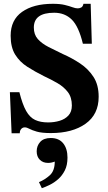

<svg xmlns="http://www.w3.org/2000/svg" viewBox="-20 -688 569 1010"><path d="M84 13H41L32 -203H82Q98 -139 117.5 -104.5Q137 -70 165 -57Q193 -44 233 -44Q265 -44 293.5 -52.5Q322 -61 340 -80.5Q358 -100 358 -133Q358 -176 337 -203.5Q316 -231 282.5 -250.5Q249 -270 210 -288Q164 -311 124 -336.5Q84 -362 60 -400.5Q36 -439 36 -500Q36 -583 96 -625.5Q156 -668 258 -668Q296 -668 320.5 -662Q345 -656 361 -650Q377 -644 389 -644Q398 -644 407 -648.5Q416 -653 419 -668H457L463 -458H416Q394 -549 357.5 -585Q321 -621 265 -621Q158 -621 158 -543Q158 -506 179 -482.5Q200 -459 235 -441Q270 -423 310 -404Q358 -383 401 -354.5Q444 -326 471.5 -284Q499 -242 499 -179Q499 -86 430 -37Q361 12 248 12Q200 12 174 4.5Q148 -3 134.5 -10.5Q121 -18 110 -18Q99 -18 91.5 -9.5Q84 -1 84 13ZM200 302 185 270Q215 258 241.5 234.5Q268 211 268 162Q250 169 233 169Q206 169 189.5 152.5Q173 136 173 108Q173 79 191.5 58.5Q210 38 247 38Q290 38 312.5 66Q335 94 335 141Q335 181 321 208.5Q307 236 286 254.5Q265 273 241.5 284.5Q218 296 200 302Z"/></svg>

Font: STIX Two Text
Style: Bold
Weight: 700
Designer: Ross Mills, John Hudson & Paul Hanslow, Tiro Typeworks Ltd; with prior portions MicroPress Inc., and Coen Hoffman.
Foundry: Tiro Typeworks Ltd
Version: Version 2.13 b171